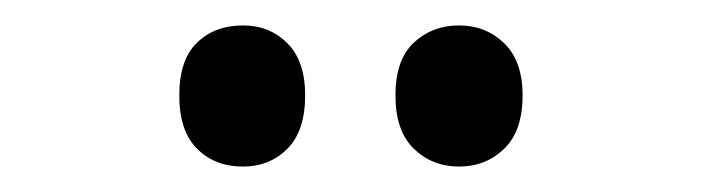

<svg xmlns="http://www.w3.org/2000/svg" viewBox="-20 -750 552 151"><path d="M121 -675Q121 -703 135 -716.5Q149 -730 171 -730Q192 -730 206 -716Q220 -702 220 -675Q220 -647 206 -633Q192 -619 171 -619Q149 -619 135 -633Q121 -647 121 -675ZM291 -675Q291 -703 305.5 -716.5Q320 -730 341 -730Q362 -730 376.5 -716Q391 -702 391 -675Q391 -647 376.5 -633Q362 -619 341 -619Q320 -619 305.5 -633Q291 -647 291 -675Z"/></svg>

Font: Avrile Sans Condensed Medium
Style: Regular
Weight: 500
Width: 3
Designer: Monotype Design Team
Foundry: Monotype Imaging Inc.
Version: Version 2.001;September 10, 2019;FontCreator 11.5.0.2425 64-